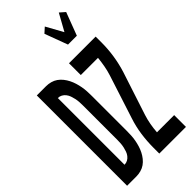

<svg xmlns="http://www.w3.org/2000/svg" viewBox="-303 -1044 1105 1105"><g transform="rotate(-45 250.0 -491.5)"><path d="M11 0V-735H86Q105 -735 123.5 -730Q142 -725 157 -714.5Q172 -704 184 -689Q196 -674 204.5 -657Q213 -640 218.5 -622Q224 -604 227.5 -585Q231 -566 232 -547Q233 -528 233 -509V-226Q233 -207 232 -188Q231 -169 227.5 -150Q224 -131 218.5 -113Q213 -95 204.5 -78Q196 -61 184 -46Q172 -31 157 -20.5Q142 -10 123.5 -5Q105 0 86 0ZM86 -96Q100 -96 112 -102.5Q124 -109 132.5 -120Q141 -131 145.5 -144Q150 -157 153 -170.5Q156 -184 157 -198Q158 -212 158 -226V-509Q158 -523 157 -537Q156 -551 153 -564.5Q150 -578 145.5 -591Q141 -604 132.5 -615Q124 -626 112 -632.5Q100 -639 86 -639ZM345 -815 293 -955 324 -983 381 -880 438 -983 470 -955 417 -815ZM273 0V-46Q273 -100 280.5 -153Q288 -206 305 -257L390 -520Q399 -548 404.5 -578.5Q410 -609 413 -639H273V-735H490V-689Q490 -635 482 -582Q474 -529 458 -478L372 -215Q363 -187 357.5 -156.5Q352 -126 350 -96H490V0Z"/></g></svg>

Font: Iosevka Curly
Style: Bold
Weight: 700
Monospace: yes
Designer: Belleve Invis
Foundry: Belleve Invis
Version: Version 22.1.2; ttfautohint (v1.8.4)